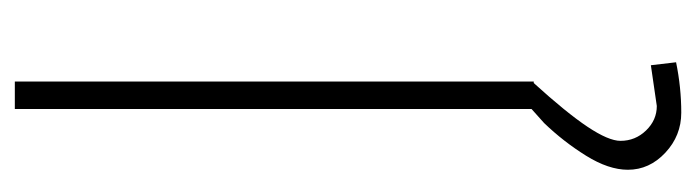

<svg xmlns="http://www.w3.org/2000/svg" viewBox="-360 -380 939 259"><g transform="rotate(-90 109.5 -250.5)"><path d="M155 192Q121 199 87 199Q56 199 33 177.5Q10 156 10 127Q10 101 29 70.5Q48 40 73 14L92 -3V-700H129V0H127Q87 44 68 72.5Q49 101 49 117Q49 137 63 151.5Q77 166 96 166L151 158Z"/></g></svg>

Font: Cairo ExtraLight
Style: Regular
Weight: 250
Designer: Mohamed Gaber, the designers of Titillium
Foundry: Kief Type Foundry
Version: Version 2.009; ttfautohint (v1.5.33-1714) -l 8 -r 50 -G 200 